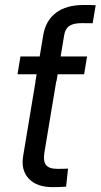

<svg xmlns="http://www.w3.org/2000/svg" viewBox="-20 -749 404 770"><path d="M190.9 1.5Q127.4 1.5 95.5 -32.5Q63.5 -66.4 72.8 -123L133.3 -487.3H216.3L158.2 -138.2Q152.3 -102.5 164.6 -87.2Q176.8 -71.8 210.4 -71.8Q221.2 -71.8 231.7 -72Q242.2 -72.3 252.9 -72.8L245.1 -0.5Q232.4 0.5 218.5 1Q204.6 1.5 190.9 1.5ZM50.3 -451.2 62 -522.5H329.1L317.4 -451.2ZM122.1 -422.9 139.2 -522.5 153.3 -607.4Q163.1 -666.5 204.6 -697.8Q246.1 -729 314.9 -729Q331.5 -729 343 -728.8Q354.5 -728.5 363.8 -728L351.6 -655.8Q343.8 -655.8 329.1 -656Q314.5 -656.2 307.6 -656.2Q274.4 -656.2 257.8 -644.8Q241.2 -633.3 237.3 -607.4L223.1 -522.5L206.5 -422.9Z"/></svg>

Font: Inter 28pt
Style: Italic
Weight: 400
Italic angle: -9.3988°
Designer: Rasmus Andersson
Foundry: rsms
Version: Version 4.001;git-66647c0bb